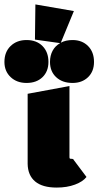

<svg xmlns="http://www.w3.org/2000/svg" viewBox="-64 -838 445 868"><path d="M61 -97V-414L250 -449V-128Q250 -123 251.5 -121.5Q253 -120 258 -120H260Q268 -120 270 -114L327 -38Q311 -17 275 -3.5Q239 10 192 10Q128 10 95 -17.5Q62 -45 61 -97ZM361 -558Q361 -515 334 -489Q307 -463 264 -463Q218 -463 190 -489Q162 -515 162 -558Q162 -587 174 -609Q186 -631 208 -643L94 -659L96 -818L270 -788L211 -645Q233 -657 264 -657Q307 -657 334 -630Q361 -603 361 -558ZM155 -558Q155 -515 128 -489Q101 -463 56 -463Q12 -463 -16 -489.5Q-44 -516 -44 -558Q-44 -603 -16 -630Q12 -657 56 -657Q101 -657 128 -630Q155 -603 155 -558Z"/></svg>

Font: Ysabeau Heavy
Style: Regular
Weight: 800
Designer: Christian Thalmann (Catharsis Fonts)
Version: Version 0.003